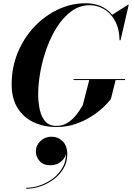

<svg xmlns="http://www.w3.org/2000/svg" viewBox="-20 -780 821 1194"><path d="M202.9 160.6Q202.9 124.5 231.6 97.3Q260.3 70.1 300 70.1Q340.6 70.1 369.5 98Q398.4 126 398.4 180.7Q398.4 227.1 375.9 266.1Q353.3 305.2 315.9 333.7Q278.6 362.3 233.4 378.1Q188.2 393.8 143.3 393.8V387.9Q184.1 387.9 227.5 373.2Q271 358.4 308.1 330.7Q345.2 303 368 263.9Q390.9 224.9 390.4 176.5Q384 206.1 357.2 226.9Q330.3 247.8 292.5 247.8Q249.8 247.8 226.3 221.6Q202.9 195.3 202.9 160.6ZM437.5 -288.1H757.6V-282.2H699L669.7 -165Q652.8 -141.4 621.1 -111.6Q589.4 -81.8 545.4 -54.1Q501.5 -26.4 447.6 -8.3Q393.8 9.8 332.5 9.8Q251.2 9.8 188 -20.4Q124.8 -50.5 88.6 -109.5Q52.5 -168.5 52.5 -254.9Q52.5 -361.1 90.3 -452.8Q128.2 -544.4 193.2 -613.4Q258.3 -682.4 340.8 -721.1Q423.3 -759.8 512.7 -759.8Q618.4 -759.8 677.7 -688.2L775.6 -750H780.5L729.5 -530H723.4Q722.2 -600.3 696 -648.9Q669.9 -697.5 628.1 -722.5Q586.2 -747.6 537.6 -747.6Q476.6 -747.6 426.1 -711.5Q375.7 -675.5 336.9 -615.7Q298.1 -555.9 271.5 -482.9Q244.9 -409.9 231.2 -335Q217.5 -260 217.5 -194.8Q217.5 -143.8 227.2 -98.6Q236.8 -53.5 261.4 -25.3Q285.9 2.9 330.3 2.9Q363.8 2.9 390 -10.9Q416.3 -24.7 436.3 -45.3Q456.3 -65.9 470.6 -87.6Q484.9 -109.4 494.4 -125L534.9 -282.2H437.5Z"/></svg>

Font: Bodoni* 36
Style: Bold Italic
Weight: 700
Italic angle: -13°
Version: Version 2.000; ttfautohint (v1.8.1)